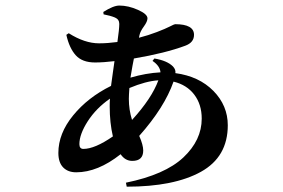

<svg xmlns="http://www.w3.org/2000/svg" viewBox="-20 -622 1040 705"><path d="M453.1 -258.8Q453.1 -218.8 464.8 -181.6Q537.1 -260.7 561.5 -327.1Q515.6 -324.2 455.1 -298.8Q453.1 -271.5 453.1 -258.8ZM286.1 -75.2Q328.1 -75.2 394.5 -121.1Q382.8 -170.9 382.8 -231.4Q382.8 -250 383.8 -259.8Q333 -224.6 302.2 -176.8Q271.5 -128.9 271.5 -92.8Q271.5 -75.2 286.1 -75.2ZM540 -398.4 546.9 -407.2Q593.8 -399.4 615.2 -377.9Q626 -366.2 624 -353.5Q710.9 -341.8 763.7 -288.1Q816.4 -234.4 816.4 -162.1Q816.4 -45.9 717.8 8.8Q619.1 63.5 445.3 63.5L442.4 48.8Q585.9 19.5 653.3 -43.9Q720.7 -107.4 720.7 -186.5Q720.7 -238.3 693.4 -274.4Q666 -310.5 617.2 -322.3Q584 -227.5 491.2 -123Q505.9 -89.8 505.9 -69.3Q505.9 -31.2 465.8 -31.2Q439.5 -31.2 422.9 -55.7Q338.9 10.7 259.8 10.7Q229.5 10.7 211.9 -7.3Q194.3 -25.4 194.3 -60.5Q194.3 -131.8 248.5 -198.2Q302.7 -264.6 387.7 -306.6Q389.6 -324.2 394.5 -356Q399.4 -387.7 400.4 -397.5Q359.4 -392.6 329.1 -392.6Q282.2 -392.6 258.3 -418.9Q234.4 -445.3 223.6 -494.1L232.4 -500Q291 -462.9 343.8 -462.9Q375 -462.9 411.1 -467.8Q418 -515.6 418 -534.2Q418 -550.8 402.3 -557.6Q385.7 -564.5 360.4 -569.3L359.4 -578.1Q396.5 -601.6 418 -601.6Q451.2 -601.6 486.3 -585.9Q521.5 -570.3 521.5 -554.7Q521.5 -543 508.3 -524.9Q495.1 -506.8 492.2 -493.2L490.2 -483.4Q524.4 -492.2 556.2 -504.4Q587.9 -516.6 604 -524.9Q620.1 -533.2 623 -533.2Q692.4 -533.2 692.4 -494.1Q692.4 -465.8 660.2 -454.1Q586.9 -426.8 471.7 -407.2Q467.8 -389.6 459 -336.9Q515.6 -353.5 569.3 -356.4Q567.4 -379.9 540 -398.4Z"/></svg>

Font: GenYoMin TW TTF Bold
Style: Regular
Weight: 700
Version: Version 1.300